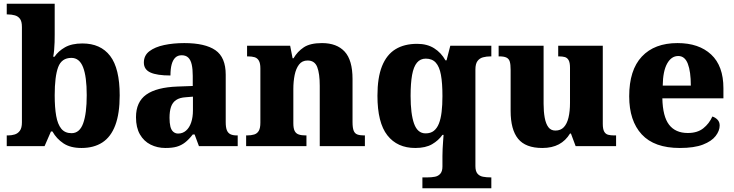

<svg xmlns="http://www.w3.org/2000/svg" viewBox="-20 -780 3921 1025"><path d="M415 10Q356 10 319 -14.5Q282 -39 260 -78H252L218 0H16V-57H23Q41 -57 58 -62Q75 -67 86 -82Q97 -97 97 -127V-636Q97 -665 87 -679Q77 -693 59.5 -698Q42 -703 21 -703H16V-760H272V-595Q272 -577 271.5 -555Q271 -533 269 -512.5Q267 -492 264 -477H271Q291 -507 327 -527.5Q363 -548 420 -548Q517 -548 568 -481.5Q619 -415 619 -271Q619 -174 595.5 -111.5Q572 -49 526.5 -19.5Q481 10 415 10ZM362 -69Q405 -69 424 -121.5Q443 -174 443 -272Q443 -371 423.5 -421Q404 -471 361 -471Q309 -471 290.5 -421.5Q272 -372 272 -271Q272 -206 280 -161Q288 -116 307.5 -92.5Q327 -69 362 -69Z M863 10Q820 10 784 -8Q748 -26 727 -62.5Q706 -99 706 -154Q706 -236 761 -275Q816 -314 928 -318L1009 -321V-375Q1009 -411 1003.5 -435.5Q998 -460 985 -472.5Q972 -485 950 -485Q929 -485 916 -472.5Q903 -460 896.5 -436.5Q890 -413 890 -377Q818 -377 783 -393Q748 -409 748 -446Q748 -484 777.5 -506.5Q807 -529 856 -539.5Q905 -550 964 -550Q1075 -550 1130 -512Q1185 -474 1185 -381V-128Q1185 -100 1191 -85Q1197 -70 1210 -63.5Q1223 -57 1245 -57H1249V0H1042L1019 -62H1009Q988 -35 968 -19.5Q948 -4 924 3Q900 10 863 10ZM931 -67Q955 -67 973 -82.5Q991 -98 1000.5 -126Q1010 -154 1010 -191V-264L973 -261Q939 -259 920 -246Q901 -233 893 -209.5Q885 -186 885 -151Q885 -124 889.5 -105Q894 -86 905 -76.5Q916 -67 931 -67Z M1294 0V-57H1298Q1321 -57 1337 -62Q1353 -67 1361.5 -81.5Q1370 -96 1370 -125V-415Q1370 -442 1362 -456Q1354 -470 1339.5 -474.5Q1325 -479 1303 -479H1299V-536H1529L1542 -469H1547Q1568 -505 1602 -527.5Q1636 -550 1699 -550Q1778 -550 1820 -504.5Q1862 -459 1862 -358V-128Q1862 -98 1868 -82.5Q1874 -67 1888 -62Q1902 -57 1924 -57H1928V0H1687V-322Q1687 -387 1673.5 -422Q1660 -457 1622 -457Q1593 -457 1576.5 -435.5Q1560 -414 1553 -379.5Q1546 -345 1546 -305V-122Q1546 -95 1553 -81Q1560 -67 1575 -62Q1590 -57 1612 -57H1616V0Z M2235 225V167H2262Q2284 167 2302 163.5Q2320 160 2331 147Q2342 134 2342 109V53Q2342 35 2343 14.5Q2344 -6 2345.5 -25.5Q2347 -45 2348 -60H2342Q2321 -30 2286.5 -10Q2252 10 2197 10Q2101 10 2048 -57.5Q1995 -125 1995 -269Q1995 -366 2019.5 -427Q2044 -488 2091 -517Q2138 -546 2207 -546Q2260 -546 2297.5 -522.5Q2335 -499 2358 -458H2364L2384 -536H2603V-479H2599Q2577 -479 2558.5 -474Q2540 -469 2529 -454Q2518 -439 2518 -409V107Q2518 134 2529 147Q2540 160 2558.5 163.5Q2577 167 2599 167H2603V225ZM2252 -68Q2279 -68 2296 -81.5Q2313 -95 2323 -120Q2333 -145 2337.5 -182Q2342 -219 2342 -267Q2342 -336 2334 -380Q2326 -424 2306.5 -445.5Q2287 -467 2253 -467Q2224 -467 2206 -445.5Q2188 -424 2180 -380Q2172 -336 2172 -268Q2172 -172 2190.5 -120Q2209 -68 2252 -68Z M2875 10Q2786 10 2746 -39Q2706 -88 2706 -188V-407Q2706 -436 2701.5 -451Q2697 -466 2684 -472.5Q2671 -479 2646 -479H2642V-536H2882V-226Q2882 -184 2888 -151.5Q2894 -119 2907.5 -101Q2921 -83 2945 -83Q2973 -83 2990 -101Q3007 -119 3015 -152.5Q3023 -186 3023 -231V-418Q3023 -446 3015.5 -459Q3008 -472 2995 -475.5Q2982 -479 2964 -479H2960V-536H3198V-119Q3198 -91 3205.5 -77.5Q3213 -64 3227 -60.5Q3241 -57 3259 -57H3269V0H3053L3028 -67H3023Q3000 -29 2963.5 -9.5Q2927 10 2875 10Z M3609 10Q3473 10 3406 -62.5Q3339 -135 3339 -266Q3339 -406 3406.5 -478Q3474 -550 3597 -550Q3711 -550 3776.5 -489Q3842 -428 3842 -309V-255H3516Q3518 -158 3552 -114Q3586 -70 3652 -70Q3703 -70 3734.5 -95Q3766 -120 3783 -158Q3799 -153 3810.5 -141Q3822 -129 3822 -110Q3822 -82 3800.5 -54Q3779 -26 3732.5 -8Q3686 10 3609 10ZM3668 -323Q3668 -398 3652 -439.5Q3636 -481 3601 -481Q3564 -481 3541.5 -440.5Q3519 -400 3518 -323Z"/></svg>

Font: Noto Serif Khmer ExtraBold
Style: Regular
Weight: 800
Version: Version 2.003